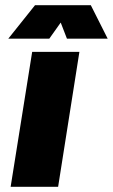

<svg xmlns="http://www.w3.org/2000/svg" viewBox="-20 -720 435 740"><path d="M12 -571H170L214 -633L238 -571H395L330 -700H115ZM21 0H204L286 -520H104Z"/></svg>

Font: Arthouse Owned Black
Style: Italic
Weight: 900
Italic angle: -10°
Designer: Jeremy Tribby
Foundry: Tribby Type
Version: Version 1.000;PS 001.000;hotconv 1.0.88;makeotf.lib2.5.64775